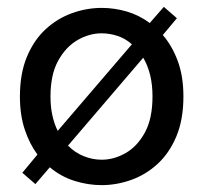

<svg xmlns="http://www.w3.org/2000/svg" viewBox="-20 -527 592 559"><path d="M276 12Q236 12 196.5 -0.5Q157 -13 125 -40L83 9L45 -24L89 -77Q66 -108 52 -150Q38 -192 38 -246Q38 -313 58.5 -362Q79 -411 113.5 -442.5Q148 -474 190.5 -489Q233 -504 276 -504Q313 -504 349 -493.5Q385 -483 416 -460L457 -507L495 -474L454 -425Q481 -394 497.5 -349.5Q514 -305 514 -246Q514 -179 493.5 -130Q473 -81 438.5 -49.5Q404 -18 361.5 -3Q319 12 276 12ZM148 -146 364 -398Q345 -415 322 -422.5Q299 -430 276 -430Q240 -430 206 -410.5Q172 -391 149.5 -350.5Q127 -310 127 -246Q127 -216 132.5 -191Q138 -166 148 -146ZM276 -62Q312 -62 346 -81.5Q380 -101 402 -141.5Q424 -182 424 -246Q424 -281 417 -309Q410 -337 397 -359L178 -103Q199 -82 224.5 -72Q250 -62 276 -62Z"/></svg>

Font: Atkinson Hyperlegible
Style: Regular
Weight: 400
Designer: Elliott Scott, Megan Eiswerth, Linus Boman, Theodore Petrosky
Foundry: Braille Institute
Version: Version 1.006; ttfautohint (v1.8.3)